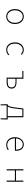

<svg xmlns="http://www.w3.org/2000/svg" viewBox="2616 -3196 769 6040"><g transform="rotate(90 3000.0 -175.5)"><path d="M265.6 -261.7Q265.6 -389.6 333.5 -464.8Q401.4 -540 500 -540Q598.6 -540 666.5 -464.8Q734.4 -389.6 734.4 -261.7Q734.4 -135.7 666.5 -61.5Q598.6 12.7 500 12.7Q401.4 12.7 333.5 -61.5Q265.6 -135.7 265.6 -261.7ZM697.3 -261.7Q697.3 -369.1 641.1 -438Q585 -506.8 500 -506.8Q415 -506.8 359.4 -438Q303.7 -369.1 303.7 -261.7Q303.7 -155.3 359.4 -87.4Q415 -19.5 500 -19.5Q585 -19.5 641.1 -87.4Q697.3 -155.3 697.3 -261.7Z M1548.8 12.7Q1445.3 12.7 1378.9 -61Q1312.5 -134.8 1312.5 -261.7Q1312.5 -389.6 1381.3 -464.8Q1450.2 -540 1549.8 -540Q1633.8 -540 1704.1 -473.6L1680.7 -448.2Q1618.2 -506.8 1549.8 -506.8Q1464.8 -506.8 1407.7 -438Q1350.6 -369.1 1350.6 -261.7Q1350.6 -153.3 1405.3 -86.4Q1460 -19.5 1549.8 -19.5Q1628.9 -19.5 1696.3 -83L1716.8 -56.6Q1638.7 12.7 1548.8 12.7Z M2420.9 0V-494.1H2212.9V-527.3H2457V-310.5H2569.3Q2663.1 -310.5 2714.8 -271Q2766.6 -231.4 2766.6 -157.2Q2766.6 -82 2714.4 -41Q2662.1 0 2569.3 0ZM2457 -33.2H2558.6Q2645.5 -33.2 2687 -63Q2728.5 -92.8 2728.5 -157.2Q2728.5 -220.7 2687 -250Q2645.5 -279.3 2558.6 -279.3H2457Z M3420.9 -494.1 3394.5 -272.5Q3375 -91.8 3328.1 -33.2H3632.8V-494.1ZM3668 -33.2H3738.3V-12.7L3733.4 189.5H3702.1V0H3293.9V189.5H3262.7L3258.8 -12.7V-33.2H3277.3Q3295.9 -43 3309.1 -62Q3322.3 -81.1 3336.4 -133.3Q3350.6 -185.5 3361.3 -274.4L3392.6 -527.3H3668Z M4536.1 12.7Q4433.6 12.7 4364.3 -62Q4294.9 -136.7 4294.9 -261.7Q4294.9 -385.7 4362.8 -462.9Q4430.7 -540 4522.5 -540Q4615.2 -540 4668.5 -476.6Q4721.7 -413.1 4721.7 -296.9Q4721.7 -273.4 4719.7 -260.7H4333Q4333 -155.3 4389.6 -87.4Q4446.3 -19.5 4538.1 -19.5Q4617.2 -19.5 4683.6 -68.4L4699.2 -37.1Q4673.8 -21.5 4655.8 -12.7Q4637.7 -3.9 4605 4.4Q4572.3 12.7 4536.1 12.7ZM4333 -293.9H4686.5Q4686.5 -398.4 4642.6 -452.6Q4598.6 -506.8 4522.5 -506.8Q4449.2 -506.8 4395 -448.7Q4340.8 -390.6 4333 -293.9Z M5304.7 0V-527.3H5339.8V-293.9H5660.2V-527.3H5696.3V0H5660.2V-260.7H5339.8V0Z"/></g></svg>

Font: Gen Shin Gothic Monospace ExtraLight
Style: Regular
Weight: 200
Designer: [Source Han Sans]
Ryoko NISHIZUKA  (kana & ideographs); Paul D. Hunt (Latin, Greek & Cyrillic); Wenlong ZHANG  (bopomofo
Version: Version 1.002.20150607